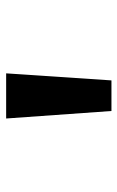

<svg xmlns="http://www.w3.org/2000/svg" viewBox="104 -960 391 640"><g transform="rotate(-90 300.0 -639.5)"><path d="M225.5 -815H376L352.5 -464H250.5Z"/></g></svg>

Font: JuliaMono Medium
Style: Regular
Weight: 500
Monospace: yes
Designer: cormullion
Foundry: corm
Version: Version 0.054; ttfautohint (v1.8.4)